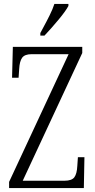

<svg xmlns="http://www.w3.org/2000/svg" viewBox="-20 -951 479 971"><path d="M26 -31 327 -677H140Q105 -677 92 -659Q79 -641 77 -602L74 -558H41L45 -714H396V-683L95 -37H306Q343 -37 356 -54.5Q369 -72 371 -112L374 -156H407L404 0H26ZM184 -784 199 -812Q216 -843 231.5 -874.5Q247 -906 255 -931H326V-921Q313 -896 276.5 -852Q240 -808 205 -771H184Z"/></svg>

Font: Noto Serif CondLight
Style: Regular
Weight: 300
Width: 3
Designer: Monotype Design Team
Foundry: Monotype Imaging Inc.
Version: Version 1.001